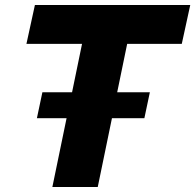

<svg xmlns="http://www.w3.org/2000/svg" viewBox="-20 -750 783 770"><path d="M581 -380 559 -276H429L372 0H190L247 -276H128L150 -380H269L309 -574H86L120 -730H743L709 -574H490L450 -380Z"/></svg>

Font: Nacelle Heavy
Style: Italic
Weight: 800
Italic angle: -12°
Designer: Sora Sagano
Foundry: Sora Sagano
Version: Version 1.000;FEAKit 1.0